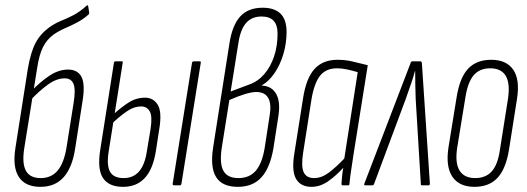

<svg xmlns="http://www.w3.org/2000/svg" viewBox="-20 -719 2045 745"><path d="M137 6Q78 6 53 -32.5Q28 -71 40 -146L88 -452Q99 -516 117.5 -551.5Q136 -587 170 -612Q192 -628 215.5 -637.5Q239 -647 264.5 -660Q290 -673 316 -697Q318 -699 319.5 -698.5Q321 -698 322 -696L326 -671Q327 -667 324 -663Q304 -645 280.5 -632.5Q257 -620 233.5 -610Q210 -600 188 -585Q162 -566 147 -536.5Q132 -507 124 -454L74 -143Q65 -85 80.5 -56.5Q96 -28 138 -28Q179 -28 203.5 -57Q228 -86 238 -146L266 -322Q274 -373 265 -394Q256 -415 231 -415Q199 -415 165.5 -390.5Q132 -366 98 -330L102 -366Q138 -403 173 -426Q208 -449 244 -449Q282 -449 296.5 -420Q311 -391 300 -325L272 -145Q261 -70 227.5 -32Q194 6 137 6Z M458 6Q402 6 379.5 -28.5Q357 -63 369 -138L422 -475Q423 -481 428 -481H453Q458 -481 456 -475L402 -133Q393 -79 406.5 -53.5Q420 -28 460 -28Q535 -28 550 -133L564 -217Q572 -268 561 -287Q550 -306 528 -306Q499 -306 470 -285.5Q441 -265 413 -238L420 -275Q448 -301 478 -320.5Q508 -340 543 -340Q575 -340 592 -312.5Q609 -285 598 -218L585 -134Q574 -63 542 -28.5Q510 6 458 6ZM656 0Q649 0 650 -6L725 -475Q726 -481 732 -481H754Q757 -481 758.5 -480Q760 -479 759 -475L684 -6Q683 0 678 0Z M903 6Q842 6 818.5 -32Q795 -70 807 -147L870 -549Q881 -621 912 -655Q943 -689 999 -689Q1045 -689 1068.5 -666Q1092 -643 1092 -595Q1092 -551 1079.5 -509Q1067 -467 1045 -435Q1023 -403 996 -388V-387Q1035 -385 1052 -354Q1069 -323 1060 -267L1041 -144Q1028 -68 994.5 -31Q961 6 903 6ZM905 -28Q948 -28 972.5 -56.5Q997 -85 1007 -145L1026 -269Q1034 -315 1021 -338.5Q1008 -362 974 -362Q941 -362 870 -331L841 -149Q831 -86 846.5 -57Q862 -28 905 -28ZM875 -364 947 -391Q981 -403 1005.5 -431.5Q1030 -460 1043.5 -500Q1057 -540 1057 -589Q1057 -655 995 -655Q957 -655 935 -630Q913 -605 905 -552Z M1189 6Q1147 6 1129 -24.5Q1111 -55 1122 -123L1156 -338Q1168 -416 1200.5 -451.5Q1233 -487 1289 -487Q1322 -487 1349.5 -480Q1377 -473 1407 -466L1351 -115Q1345 -75 1341.5 -51.5Q1338 -28 1336 -6Q1336 0 1331 0H1309Q1305 0 1305 -6Q1306 -20 1307.5 -36.5Q1309 -53 1312 -68Q1286 -39 1254.5 -16.5Q1223 6 1189 6ZM1199 -28Q1228 -28 1257 -50Q1286 -72 1316 -104L1368 -439Q1348 -445 1327 -449.5Q1306 -454 1288 -454Q1246 -454 1223 -426.5Q1200 -399 1189 -336L1156 -125Q1148 -73 1158.5 -50.5Q1169 -28 1199 -28Z M1397 0Q1391 0 1394 -7L1573 -474Q1574 -481 1581 -481H1611Q1616 -481 1617 -474L1648 -7Q1648 0 1643 0H1618Q1613 0 1613 -4L1593 -334Q1592 -360 1591.5 -388.5Q1591 -417 1591 -443H1590Q1583 -416 1573 -388.5Q1563 -361 1554 -334L1431 -4Q1429 0 1425 0Z M1821 6Q1762 6 1735.5 -33Q1709 -72 1720 -146L1752 -343Q1764 -418 1796.5 -452.5Q1829 -487 1886 -487Q1945 -487 1971.5 -448.5Q1998 -410 1986 -335L1955 -138Q1943 -64 1910.5 -29Q1878 6 1821 6ZM1824 -28Q1865 -28 1888.5 -54.5Q1912 -81 1920 -139L1951 -335Q1960 -395 1942.5 -424.5Q1925 -454 1882 -454Q1841 -454 1818 -427Q1795 -400 1786 -342L1754 -146Q1745 -87 1763 -57.5Q1781 -28 1824 -28Z"/></svg>

Font: Sofia Sans Extra Condensed ExtraLight
Style: Italic
Weight: 250
Italic angle: -9°
Version: Version 4.100